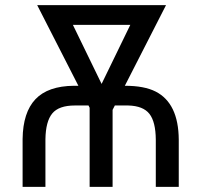

<svg xmlns="http://www.w3.org/2000/svg" viewBox="-20 -731 787 751"><path d="M468.3 -395.5Q544.4 -395.5 588.9 -372.8Q633.3 -350.1 656 -303.2Q678.7 -256.3 679.2 -184.6V0H589.4V-184.6Q588.9 -254.4 564.5 -285.6Q540 -316.9 481.4 -318.4H429.2L420.4 -301.3V0H330.6V-309.6L326.2 -318.4H272.9Q210 -318.4 184.3 -287.1Q158.7 -255.9 157.7 -186.5V0H68.4V-187.5Q69.8 -291.5 118.7 -343Q167.5 -394.5 269 -395.5H286.6L125.5 -710.9H629.4ZM377.4 -402.8 489.7 -633.8H265.1Z"/></svg>

Font: Roboto Condensed
Style: Regular
Weight: 400
Designer: Google
Version: Version 2.001047; 2015